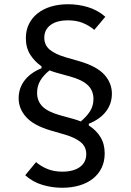

<svg xmlns="http://www.w3.org/2000/svg" viewBox="-20 -730 616 906"><path d="M474 -6Q474 32 459.5 62Q445 92 418.5 113Q392 134 355 145Q318 156 273 156Q226 156 180.5 142.5Q135 129 99 97L150 35Q175 56 205.5 68Q236 80 274 80Q327 80 357 58Q387 36 387 -3Q387 -38 360.5 -59.5Q334 -81 286 -95L220 -114Q139 -138 103.5 -177.5Q68 -217 68 -266Q68 -314 96 -350.5Q124 -387 176 -408V-417Q143 -440 122.5 -472.5Q102 -505 102 -550Q102 -587 116.5 -616.5Q131 -646 157.5 -667Q184 -688 220.5 -699Q257 -710 302 -710Q349 -710 394.5 -696.5Q440 -683 477 -651L425 -589Q400 -610 370 -622Q340 -634 301 -634Q248 -634 218.5 -612Q189 -590 189 -552Q189 -517 215 -495.5Q241 -474 289 -460L355 -441Q437 -417 472.5 -377.5Q508 -338 508 -288Q508 -241 480.5 -204.5Q453 -168 399 -146V-138Q435 -115 454.5 -82.5Q474 -50 474 -6ZM421 -263Q421 -302 395 -327.5Q369 -353 311 -369L246 -387Q238 -389 230 -392Q222 -395 214 -398Q187 -377 171 -351Q155 -325 155 -292Q155 -253 180.5 -227.5Q206 -202 264 -186L329 -168Q337 -166 345 -163Q353 -160 361 -157Q388 -179 404.5 -204.5Q421 -230 421 -263Z"/></svg>

Font: IBM Plex Sans Thai Looped Text
Style: Regular
Weight: 450
Designer: Mike Abbink, Paul van der Laan, Pieter van Rosmalen, Ben Mitchell, Mark Frömberg
Foundry: Bold Monday
Version: Version 1.1